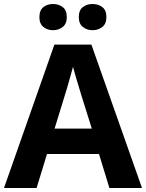

<svg xmlns="http://www.w3.org/2000/svg" viewBox="-20 -940 730 960"><path d="M527 0 475 -170H215L163 0H0L252 -717H437L690 0ZM387 -463Q382 -480 374 -506Q366 -532 358 -559Q350 -586 345 -606Q340 -586 331.5 -556.5Q323 -527 315.5 -500.5Q308 -474 304 -463L253 -297H439ZM177 -854Q177 -889 197 -904.5Q217 -920 244.9 -920Q272.8 -920 293.4 -904.6Q314 -889.2 314 -854.4Q314 -821 293.4 -805Q272.8 -789 244.9 -789Q217 -789 197 -805.2Q177 -821.5 177 -854ZM374 -854Q374 -889 394.1 -904.5Q414.3 -920 442.6 -920Q471 -920 491.5 -904.6Q512 -889.2 512 -854.4Q512 -821 491.4 -805Q470.9 -789 443 -789Q414.5 -789 394.2 -805.2Q374 -821.5 374 -854Z"/></svg>

Font: Noto Sans New Tai Lue
Style: Regular
Weight: 400
Designer: Monotype Design Team
Foundry: Monotype Imaging Inc.
Version: Version 2.003